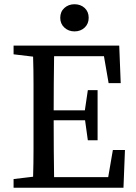

<svg xmlns="http://www.w3.org/2000/svg" viewBox="-20 -885 643 905"><path d="M44 -629V-670H542L549 -493H492L470 -620H235Q234 -556 233.5 -491.5Q233 -427 233 -365H380L394 -460H440V-224H394L381 -318H233Q233 -243 233.5 -177.5Q234 -112 235 -50H490L512 -178H569L562 0H44V-41L136 -52Q138 -115 138 -180Q138 -245 138 -310V-359Q138 -424 138 -489Q138 -554 136 -618ZM331 -737Q303 -737 283.5 -755Q264 -773 264 -801Q264 -830 283.5 -847.5Q303 -865 331 -865Q360 -865 379 -847.5Q398 -830 398 -801Q398 -773 379 -755Q360 -737 331 -737Z"/></svg>

Font: Source Serif 4
Style: Regular
Weight: 400
Designer: Frank Grießhammer
Foundry: Adobe
Version: Version 4.005;hotconv 1.1.0;makeotfexe 2.6.0